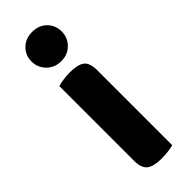

<svg xmlns="http://www.w3.org/2000/svg" viewBox="-238 -719 747 747"><g transform="rotate(-45 136.0 -345.5)"><path d="M53 -618Q53 -652 76.5 -675Q100 -698 136 -698Q173 -698 196 -675Q219 -652 219 -618Q219 -585 196 -561Q173 -537 136 -537Q100 -537 76.5 -561Q53 -585 53 -618ZM62 -264H210V-1Q201 2 183 4.5Q165 7 144 7Q101 7 81.5 -8Q62 -23 62 -62ZM210 -187H62V-474Q71 -477 89.5 -480Q108 -483 129 -483Q172 -483 191 -468.5Q210 -454 210 -413Z"/></g></svg>

Font: Baloo Bhaijaan 2
Style: Bold
Weight: 700
Designer: Sanskriti Dholi, Noopur Datye and Ek Type
Foundry: Ek Type
Version: Version 1.701